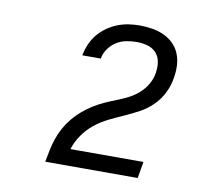

<svg xmlns="http://www.w3.org/2000/svg" viewBox="-64 -914 728 663"><g transform="rotate(10 300.0 -583.0)"><path d="M135 -323V-324Q139 -344 143 -364.5Q147 -385 154 -405.5Q161 -426 171.5 -445Q182 -464 196 -481Q210 -498 227 -512.5Q244 -527 262.5 -538.5Q281 -550 301 -559Q321 -568 341.5 -576Q362 -584 381.5 -594Q401 -604 417.5 -619Q434 -634 444.5 -653Q455 -672 458 -693Q458 -694 458 -694Q458 -694 458 -695Q461 -714 457.5 -732Q454 -750 442 -762.5Q430 -775 412 -780Q394 -785 375 -785Q357 -785 338.5 -781.5Q320 -778 304 -768Q288 -758 276.5 -742Q265 -726 262 -707H197Q201 -727 209 -746Q217 -765 230 -781Q243 -797 260.5 -809.5Q278 -822 297 -829.5Q316 -837 335.5 -840Q355 -843 375 -843Q397 -843 418.5 -839.5Q440 -836 459 -827.5Q478 -819 493 -804.5Q508 -790 516 -770.5Q524 -751 525 -729Q526 -707 522 -685Q518 -658 505.5 -632.5Q493 -607 472.5 -586.5Q452 -566 427 -552.5Q402 -539 376 -527.5Q350 -516 324.5 -503.5Q299 -491 276.5 -473Q254 -455 237.5 -431Q221 -407 213 -381H469L459 -323Z"/></g></svg>

Font: Iosevka Curly Light Extended
Style: Italic
Weight: 300
Width: 7
Italic angle: -9°
Monospace: yes
Designer: Belleve Invis
Foundry: Belleve Invis
Version: Version 11.1.0; ttfautohint (v1.8.3)